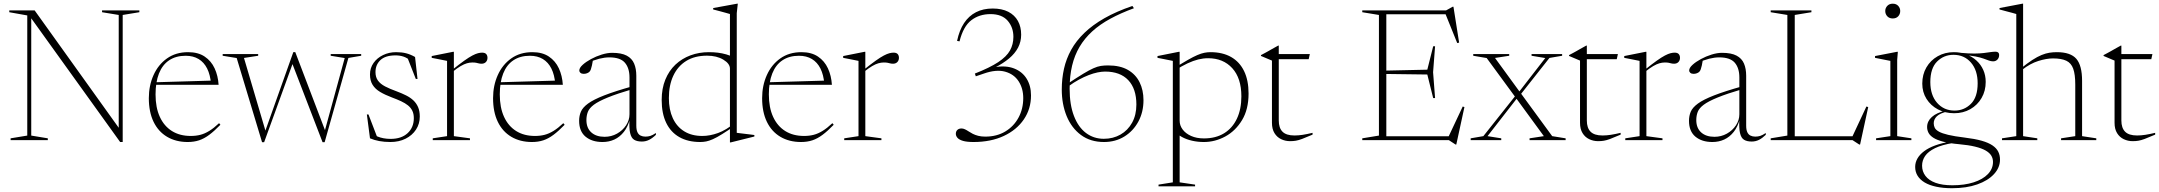

<svg xmlns="http://www.w3.org/2000/svg" viewBox="-20 -740 11402 1014"><path d="M124 -24V-658.5L29 -675.5V-685H163L624 -41.5L607 -20.5V-661L519 -675.5V-685H716V-675.5L628 -661V10H614.5L133 -660L145 -664.5V-24L232.5 -9.5V0H36V-9.5Z M973.5 -464.5Q1026.5 -464.5 1061 -441.2Q1095.5 -418 1113.5 -379Q1131.5 -340 1134.5 -292H797.5V-305.5L1105 -314.5L1094.5 -297Q1090.5 -345 1074 -378Q1057.5 -411 1029 -428.2Q1000.5 -445.5 960.5 -445.5Q909 -445.5 873.2 -421.5Q837.5 -397.5 819.5 -351.8Q801.5 -306 801.5 -241.5Q801.5 -172 824 -123Q846.5 -74 888 -48Q929.5 -22 987.5 -22Q1015 -22 1038.2 -28Q1061.5 -34 1085.5 -48.8Q1109.5 -63.5 1137 -89.5L1144 -81Q1112 -48 1085.2 -28Q1058.5 -8 1031.5 1Q1004.5 10 971.5 10Q909 10 862.5 -17.5Q816 -45 791 -96.8Q766 -148.5 766 -221.5Q766 -288 790.8 -343.2Q815.5 -398.5 862 -431.5Q908.5 -464.5 973.5 -464.5Z M1800.5 -433.5 1726.5 -445.5V-454.5H1887.5V-445.5L1820 -434L1694.5 11H1683.5L1519.5 -415L1528.5 -412L1375 11H1364L1230 -433.5L1156 -445.5V-454.5H1343.5V-445.5L1268.5 -434L1385.5 -37.5L1370 -17.5L1529 -464.5H1539.5L1700 -43L1689.5 -28Z M2072 -464.5Q2102 -464.5 2125.2 -458.5Q2148.5 -452.5 2172 -439L2185 -323H2176L2130 -440L2153.5 -415.5Q2131.5 -434 2111.8 -440.8Q2092 -447.5 2069 -447.5Q2015.5 -447.5 1989.2 -422.8Q1963 -398 1963 -359Q1963 -332.5 1976 -314.5Q1989 -296.5 2014 -283.5Q2039 -270.5 2075 -257.5Q2102 -247.5 2124.5 -236.2Q2147 -225 2163 -210Q2179 -195 2188 -174.2Q2197 -153.5 2197 -124.5Q2197 -86 2177 -55.5Q2157 -25 2122 -7.5Q2087 10 2042 10Q2010 10 1983 5Q1956 0 1934 -9.5L1917.5 -135.5H1926L1974 -10.5L1950 -32Q1960.5 -24.5 1974.5 -18.8Q1988.5 -13 2005.8 -9.8Q2023 -6.5 2043 -6.5Q2100 -6.5 2132.8 -36.8Q2165.5 -67 2165.5 -116Q2165.5 -139 2157.5 -155.2Q2149.5 -171.5 2134.5 -183.5Q2119.5 -195.5 2098 -205.5Q2076.5 -215.5 2049.5 -225.5Q2013.5 -239 1987.5 -254.5Q1961.5 -270 1947.8 -292Q1934 -314 1934 -347Q1934 -381 1952.8 -407.5Q1971.5 -434 2003 -449.2Q2034.5 -464.5 2072 -464.5Z M2526 -462Q2541 -462 2547.8 -454.5Q2554.5 -447 2554.5 -434.5Q2554.5 -421 2546 -412.2Q2537.5 -403.5 2523.5 -403.5Q2515 -403.5 2508.5 -405.2Q2502 -407 2494.5 -408.5Q2487 -410 2474.5 -410Q2460.5 -410 2445.8 -405.8Q2431 -401.5 2413 -391Q2395 -380.5 2372 -362L2367 -370Q2405 -400.5 2431 -419Q2457 -437.5 2474.8 -446.8Q2492.5 -456 2504.5 -459Q2516.5 -462 2526 -462ZM2377 -373V-21L2462 -9.5V0H2265.5V-9.5L2341 -21V-418.5Q2334.5 -420 2322.5 -422.2Q2310.5 -424.5 2294.5 -427.8Q2278.5 -431 2260 -434.5V-444L2373 -466.5H2377Z M2791.5 -464.5Q2844.5 -464.5 2879 -441.2Q2913.5 -418 2931.5 -379Q2949.5 -340 2952.5 -292H2615.5V-305.5L2923 -314.5L2912.5 -297Q2908.5 -345 2892 -378Q2875.5 -411 2847 -428.2Q2818.5 -445.5 2778.5 -445.5Q2727 -445.5 2691.2 -421.5Q2655.5 -397.5 2637.5 -351.8Q2619.5 -306 2619.5 -241.5Q2619.5 -172 2642 -123Q2664.5 -74 2706 -48Q2747.5 -22 2805.5 -22Q2833 -22 2856.2 -28Q2879.5 -34 2903.5 -48.8Q2927.5 -63.5 2955 -89.5L2962 -81Q2930 -48 2903.2 -28Q2876.5 -8 2849.5 1Q2822.5 10 2789.5 10Q2727 10 2680.5 -17.5Q2634 -45 2609 -96.8Q2584 -148.5 2584 -221.5Q2584 -288 2608.8 -343.2Q2633.5 -398.5 2680 -431.5Q2726.5 -464.5 2791.5 -464.5Z M3323 -285V-270Q3239.5 -245.5 3190 -225.2Q3140.5 -205 3116.2 -186.8Q3092 -168.5 3084.5 -148.8Q3077 -129 3077 -106Q3077 -64 3102.8 -40.8Q3128.5 -17.5 3173 -17.5Q3208.5 -17.5 3238.5 -34.2Q3268.5 -51 3286.5 -78.2Q3304.5 -105.5 3304.5 -136.5V-331Q3304.5 -380.5 3280.2 -408.8Q3256 -437 3198 -437Q3173.5 -437 3145.5 -430Q3117.5 -423 3081 -407L3111.5 -423Q3109 -407 3106.2 -394.5Q3103.5 -382 3100.5 -373.8Q3097.5 -365.5 3093 -361Q3088 -356 3079.8 -353Q3071.5 -350 3063 -350Q3052 -350 3045.8 -355.2Q3039.5 -360.5 3039.5 -368Q3039.5 -381.5 3057 -397.5Q3074.5 -413.5 3101.2 -428Q3128 -442.5 3157.8 -451.8Q3187.5 -461 3212.5 -461Q3262 -461 3289.8 -446.2Q3317.5 -431.5 3329 -404.2Q3340.5 -377 3340.5 -340V-76.5Q3340.5 -54.5 3346.5 -41.8Q3352.5 -29 3363.5 -23.8Q3374.5 -18.5 3388.5 -18.5Q3402.5 -18.5 3414.5 -22.2Q3426.5 -26 3444 -37.5V-28Q3426 -10.5 3408.2 -1.5Q3390.5 7.5 3370 7.5Q3344.5 7.5 3329.2 -1.8Q3314 -11 3308 -37Q3302 -63 3304.5 -113L3307.5 -114Q3296.5 -71 3275 -43.8Q3253.5 -16.5 3224.8 -3.2Q3196 10 3162 10Q3106.5 10 3072.5 -18.2Q3038.5 -46.5 3038.5 -102Q3038.5 -128 3047.8 -150Q3057 -172 3085.5 -193Q3114 -214 3171 -236.2Q3228 -258.5 3323 -285Z M3835 -377.5Q3835 -404 3800 -425Q3765 -446 3714 -446Q3649 -446 3604.2 -418.2Q3559.5 -390.5 3536 -340.2Q3512.5 -290 3512.5 -222Q3512.5 -161 3533.2 -116Q3554 -71 3593.5 -46.5Q3633 -22 3689 -22Q3729 -22 3772 -37.5Q3815 -53 3862.5 -92L3864.5 -78.5Q3822.5 -49.5 3794 -31.8Q3765.5 -14 3745.2 -5Q3725 4 3709.5 7Q3694 10 3678 10Q3613.5 10 3568 -15.8Q3522.5 -41.5 3498.5 -91Q3474.5 -140.5 3474.5 -212Q3474.5 -272.5 3493.8 -319.5Q3513 -366.5 3547.2 -398.8Q3581.5 -431 3626.8 -447.8Q3672 -464.5 3724 -464.5Q3748.5 -464.5 3771 -461.8Q3793.5 -459 3815.5 -452.8Q3837.5 -446.5 3861 -435L3835 -411V-666Q3829 -668 3813.2 -672.2Q3797.5 -676.5 3779.2 -681.5Q3761 -686.5 3746.5 -690V-697.5L3872.5 -720.5H3876.5L3871 -670.5V-38.5Q3875.5 -38 3887.2 -36.5Q3899 -35 3914 -33.2Q3929 -31.5 3942.5 -29.8Q3956 -28 3964 -27V-19L3839.5 12H3835V-64.5Z M4212.5 -464.5Q4265.5 -464.5 4300 -441.2Q4334.5 -418 4352.5 -379Q4370.5 -340 4373.5 -292H4036.5V-305.5L4344 -314.5L4333.5 -297Q4329.5 -345 4313 -378Q4296.5 -411 4268 -428.2Q4239.5 -445.5 4199.5 -445.5Q4148 -445.5 4112.2 -421.5Q4076.5 -397.5 4058.5 -351.8Q4040.5 -306 4040.5 -241.5Q4040.5 -172 4063 -123Q4085.5 -74 4127 -48Q4168.5 -22 4226.5 -22Q4254 -22 4277.2 -28Q4300.5 -34 4324.5 -48.8Q4348.5 -63.5 4376 -89.5L4383 -81Q4351 -48 4324.2 -28Q4297.5 -8 4270.5 1Q4243.5 10 4210.5 10Q4148 10 4101.5 -17.5Q4055 -45 4030 -96.8Q4005 -148.5 4005 -221.5Q4005 -288 4029.8 -343.2Q4054.5 -398.5 4101 -431.5Q4147.5 -464.5 4212.5 -464.5Z M4699 -462Q4714 -462 4720.8 -454.5Q4727.5 -447 4727.5 -434.5Q4727.5 -421 4719 -412.2Q4710.5 -403.5 4696.5 -403.5Q4688 -403.5 4681.5 -405.2Q4675 -407 4667.5 -408.5Q4660 -410 4647.5 -410Q4633.5 -410 4618.8 -405.8Q4604 -401.5 4586 -391Q4568 -380.5 4545 -362L4540 -370Q4578 -400.5 4604 -419Q4630 -437.5 4647.8 -446.8Q4665.5 -456 4677.5 -459Q4689.5 -462 4699 -462ZM4550 -373V-21L4635 -9.5V0H4438.5V-9.5L4514 -21V-418.5Q4507.5 -420 4495.5 -422.2Q4483.5 -424.5 4467.5 -427.8Q4451.5 -431 4433 -434.5V-444L4546 -466.5H4550Z M5133.5 -337 5128.5 -351.5Q5207.5 -382.5 5251.8 -411.8Q5296 -441 5314 -473.5Q5332 -506 5332 -545.5Q5332 -595.5 5301.8 -630.5Q5271.5 -665.5 5211 -665.5Q5152 -665.5 5109.8 -633.2Q5067.5 -601 5047.5 -521.5L5034.5 -524Q5046.5 -580.5 5071.5 -618.2Q5096.5 -656 5134.5 -675.5Q5172.5 -695 5222.5 -695Q5271.5 -695 5305 -677.8Q5338.5 -660.5 5355.8 -629.5Q5373 -598.5 5373 -557Q5373 -520 5356.8 -488.8Q5340.5 -457.5 5309 -431.2Q5277.5 -405 5232.5 -382L5231 -385Q5292 -395.5 5335.5 -378.5Q5379 -361.5 5402 -324.2Q5425 -287 5425 -236Q5425 -165 5387.2 -109.5Q5349.5 -54 5281.2 -22Q5213 10 5121.5 10Q5086 10 5065.8 4Q5045.5 -2 5036.8 -12Q5028 -22 5028 -33.5Q5028 -46 5036 -53.8Q5044 -61.5 5058 -61.5Q5067 -61.5 5076 -57.2Q5085 -53 5094.8 -46.5Q5104.5 -40 5117 -33.5Q5129.5 -27 5145.8 -22.8Q5162 -18.5 5183.5 -18.5Q5244 -18.5 5289 -45.5Q5334 -72.5 5359 -118.8Q5384 -165 5384 -222Q5384 -273 5359.5 -310.8Q5335 -348.5 5288.2 -361.5Q5241.5 -374.5 5176 -351.5Z M5960.5 -708.5 5968.5 -696.5Q5899 -671 5843.8 -641Q5788.5 -611 5748.2 -574.2Q5708 -537.5 5681.5 -492.8Q5655 -448 5642 -393.2Q5629 -338.5 5629 -271.5Q5629 -187 5651.8 -127.8Q5674.5 -68.5 5715.2 -37.8Q5756 -7 5809.5 -7Q5858.5 -7 5897.5 -29.2Q5936.5 -51.5 5959 -92.2Q5981.5 -133 5981.5 -188Q5981.5 -271 5938.8 -316.5Q5896 -362 5816 -362Q5798.5 -362 5776.5 -357.5Q5754.5 -353 5729.8 -343.5Q5705 -334 5678.2 -319.5Q5651.5 -305 5624 -285L5618 -297.5Q5668.5 -331 5700.8 -350.5Q5733 -370 5754.5 -379.5Q5776 -389 5793.5 -391.8Q5811 -394.5 5832 -394.5Q5895.5 -394.5 5936.8 -370.8Q5978 -347 5998.5 -305.5Q6019 -264 6019 -211Q6019 -148 5992 -98Q5965 -48 5918 -19Q5871 10 5810.5 10Q5739 10 5689 -27Q5639 -64 5613.2 -127Q5587.5 -190 5587.5 -267Q5587.5 -324.5 5599.2 -377Q5611 -429.5 5637.2 -477Q5663.5 -524.5 5706.8 -566.2Q5750 -608 5812.8 -643.8Q5875.5 -679.5 5960.5 -708.5Z M6536 -231Q6536 -327 6488 -379.8Q6440 -432.5 6360.5 -432.5Q6334.5 -432.5 6308.2 -426Q6282 -419.5 6251.2 -405.2Q6220.5 -391 6182.5 -366L6180.5 -379.5Q6223.5 -406.5 6253.2 -423.5Q6283 -440.5 6303.5 -449.2Q6324 -458 6340.2 -461.2Q6356.5 -464.5 6372.5 -464.5Q6437 -464.5 6482 -438.8Q6527 -413 6550.5 -364.2Q6574 -315.5 6574 -246Q6574 -162.5 6539.5 -105.5Q6505 -48.5 6451 -19.2Q6397 10 6338 10Q6305.5 10 6275.8 3.2Q6246 -3.5 6222.2 -16.5Q6198.5 -29.5 6183.5 -48H6210V223L6291.5 235V244H6098.5V235L6174 223V-418.5Q6167.5 -420 6155.5 -422.2Q6143.5 -424.5 6127.5 -427.8Q6111.5 -431 6093 -434.5V-444L6206 -466.5H6210V-390V-102.5Q6210 -77.5 6225.8 -56.2Q6241.5 -35 6270.5 -22Q6299.5 -9 6338 -9Q6400.5 -9 6444.8 -36.2Q6489 -63.5 6512.5 -113.5Q6536 -163.5 6536 -231Z M6733.5 -103.5Q6733.5 -64.5 6753.2 -44.5Q6773 -24.5 6816.5 -24.5Q6837.5 -24.5 6860 -28Q6882.5 -31.5 6912 -38.5V-29Q6876 -13.5 6856.5 -6.2Q6837 1 6823.5 3.2Q6810 5.5 6793 5.5Q6768 5.5 6746 -5Q6724 -15.5 6710.8 -37Q6697.5 -58.5 6697.5 -91.5V-420L6639.5 -444.5V-449Q6651 -455 6660.2 -460Q6669.5 -465 6677.5 -469.5Q6685.5 -474 6693.2 -478.5Q6701 -483 6709.8 -487.8Q6718.5 -492.5 6730 -499H6733.5V-438ZM6712 -427.5V-454.5H6897.5L6891.5 -427.5Z M7559 -495.5 7548.5 -358.5 7559 -222H7549L7518 -346.5L7290.5 -349.5V-367L7518 -372L7549 -495.5ZM7686 -515 7676 -512.5 7611 -673.5 7639 -664.5H7263.5V-685H7617L7652 -704.5H7656ZM7625.5 -8.5 7705 -177.5 7714 -174.5 7671 23.5H7667.5L7631.5 0H7263.5V-20.5H7651ZM7174.5 0V-9.5L7262.5 -24V-661L7174.5 -675.5V-685H7301.5V0Z M8177.5 -21 8248.5 -9.5V0H8058V-9.5L8133.5 -21L7986.5 -222L7982.5 -227.5L7831.5 -433.5L7760.5 -445.5V-454.5H7950.5V-445.5L7875.5 -434L8006 -255L8011 -248.5ZM7997.5 -228.5 7836 -21 7908.5 -9.5V0H7747V-9.5L7814 -21L7987.5 -239.5L7996 -246.5L8141 -433.5L8068.5 -445.5V-454.5H8230V-445.5L8163 -434L8005.5 -234.5Z M8360.5 -103.5Q8360.5 -64.5 8380.2 -44.5Q8400 -24.5 8443.5 -24.5Q8464.5 -24.5 8487 -28Q8509.5 -31.5 8539 -38.5V-29Q8503 -13.5 8483.5 -6.2Q8464 1 8450.5 3.2Q8437 5.5 8420 5.5Q8395 5.5 8373 -5Q8351 -15.5 8337.8 -37Q8324.5 -58.5 8324.5 -91.5V-420L8266.5 -444.5V-449Q8278 -455 8287.2 -460Q8296.5 -465 8304.5 -469.5Q8312.5 -474 8320.2 -478.5Q8328 -483 8336.8 -487.8Q8345.5 -492.5 8357 -499H8360.5V-438ZM8339 -427.5V-454.5H8524.5L8518.5 -427.5Z M8824 -462Q8839 -462 8845.8 -454.5Q8852.5 -447 8852.5 -434.5Q8852.5 -421 8844 -412.2Q8835.5 -403.5 8821.5 -403.5Q8813 -403.5 8806.5 -405.2Q8800 -407 8792.5 -408.5Q8785 -410 8772.5 -410Q8758.5 -410 8743.8 -405.8Q8729 -401.5 8711 -391Q8693 -380.5 8670 -362L8665 -370Q8703 -400.5 8729 -419Q8755 -437.5 8772.8 -446.8Q8790.5 -456 8802.5 -459Q8814.5 -462 8824 -462ZM8675 -373V-21L8760 -9.5V0H8563.5V-9.5L8639 -21V-418.5Q8632.5 -420 8620.5 -422.2Q8608.5 -424.5 8592.5 -427.8Q8576.5 -431 8558 -434.5V-444L8671 -466.5H8675Z M9184.5 -285V-270Q9101 -245.5 9051.5 -225.2Q9002 -205 8977.8 -186.8Q8953.5 -168.5 8946 -148.8Q8938.5 -129 8938.5 -106Q8938.5 -64 8964.2 -40.8Q8990 -17.5 9034.5 -17.5Q9070 -17.5 9100 -34.2Q9130 -51 9148 -78.2Q9166 -105.5 9166 -136.5V-331Q9166 -380.5 9141.8 -408.8Q9117.5 -437 9059.5 -437Q9035 -437 9007 -430Q8979 -423 8942.5 -407L8973 -423Q8970.5 -407 8967.8 -394.5Q8965 -382 8962 -373.8Q8959 -365.5 8954.5 -361Q8949.5 -356 8941.2 -353Q8933 -350 8924.5 -350Q8913.5 -350 8907.2 -355.2Q8901 -360.5 8901 -368Q8901 -381.5 8918.5 -397.5Q8936 -413.5 8962.8 -428Q8989.5 -442.5 9019.2 -451.8Q9049 -461 9074 -461Q9123.5 -461 9151.2 -446.2Q9179 -431.5 9190.5 -404.2Q9202 -377 9202 -340V-76.5Q9202 -54.5 9208 -41.8Q9214 -29 9225 -23.8Q9236 -18.5 9250 -18.5Q9264 -18.5 9276 -22.2Q9288 -26 9305.5 -37.5V-28Q9287.5 -10.5 9269.8 -1.5Q9252 7.5 9231.5 7.5Q9206 7.5 9190.8 -1.8Q9175.5 -11 9169.5 -37Q9163.5 -63 9166 -113L9169 -114Q9158 -71 9136.5 -43.8Q9115 -16.5 9086.2 -3.2Q9057.5 10 9023.5 10Q8968 10 8934 -18.2Q8900 -46.5 8900 -102Q8900 -128 8909.2 -150Q8918.5 -172 8947 -193Q8975.5 -214 9032.5 -236.2Q9089.5 -258.5 9184.5 -285Z M9803.5 23.5H9799.5L9763.5 0H9434V-20.5H9783L9758 -8.5L9837 -177.5L9846.5 -174.5ZM9458.5 -661V0H9331.5V-9.5L9419.5 -24V-661L9331.5 -675.5V-685H9546.5V-675.5Z M9976 -642.5Q9958 -642.5 9947.2 -654Q9936.5 -665.5 9936.5 -682Q9936.5 -697.5 9947.2 -709Q9958 -720.5 9976 -720.5Q9994.5 -720.5 10005 -709Q10015.5 -697.5 10015.5 -682Q10015.5 -665.5 10005 -654Q9994.5 -642.5 9976 -642.5ZM10003 -466.5 9999.5 -423V-21L10074.5 -9.5V0H9888V-9.5L9963.5 -21V-418.5Q9958 -419.5 9944.5 -422.2Q9931 -425 9914.5 -428.2Q9898 -431.5 9882.5 -434.5V-444L9999 -466.5Z M10289 254Q10242.5 254 10206 246.2Q10169.5 238.5 10144.8 223.8Q10120 209 10107.2 188.2Q10094.5 167.5 10094.5 141.5Q10094.5 118 10106.5 97Q10118.5 76 10141.8 58.5Q10165 41 10199.8 28.2Q10234.5 15.5 10280.5 8L10315.5 -1L10296 15Q10236 24.5 10199.8 42.2Q10163.5 60 10147.2 83.5Q10131 107 10131 135Q10131 165.5 10148.8 189Q10166.5 212.5 10202 225.5Q10237.5 238.5 10291 238.5Q10355 238.5 10403.2 223Q10451.5 207.5 10478.5 179.5Q10505.5 151.5 10505.5 115Q10505.5 97 10496.5 82Q10487.5 67 10466.8 55Q10446 43 10411.2 34.5Q10376.5 26 10326 21.5Q10275 17 10242.2 8.2Q10209.5 -0.5 10191 -12.2Q10172.5 -24 10165 -38.5Q10157.5 -53 10157.5 -69Q10157.5 -99.5 10182.5 -122.2Q10207.5 -145 10258 -156.5L10266 -151.5Q10225 -142 10208.8 -125.8Q10192.5 -109.5 10192.5 -89Q10192.5 -76 10198 -65Q10203.5 -54 10220 -44.8Q10236.5 -35.5 10269 -27.8Q10301.5 -20 10355.5 -13.5Q10409.5 -7 10445.5 3.2Q10481.5 13.5 10502.8 28Q10524 42.5 10533.2 61Q10542.5 79.5 10542.5 103Q10542.5 145 10510.8 179.5Q10479 214 10422.2 234Q10365.5 254 10289 254ZM10300.5 -142Q10253 -142 10214.8 -162.2Q10176.5 -182.5 10154.2 -218Q10132 -253.5 10132 -298.5Q10132 -346.5 10153.8 -384Q10175.5 -421.5 10213.5 -443Q10251.5 -464.5 10298.5 -464.5Q10334.5 -464.5 10365 -452.8Q10395.5 -441 10418.5 -420Q10441.5 -399 10454.2 -370.5Q10467 -342 10467 -307.5Q10467 -260 10445.2 -222.5Q10423.5 -185 10385.8 -163.5Q10348 -142 10300.5 -142ZM10302.5 -156Q10353 -156 10388.8 -191.5Q10424.5 -227 10424.5 -300Q10424.5 -368.5 10389.2 -409.5Q10354 -450.5 10296.5 -450.5Q10246 -450.5 10210.2 -415Q10174.5 -379.5 10174.5 -306.5Q10174.5 -238 10210.2 -197Q10246 -156 10302.5 -156ZM10349 -449 10334.5 -461Q10377.5 -457 10407 -457.2Q10436.5 -457.5 10457 -460Q10477.5 -462.5 10492.2 -464.8Q10507 -467 10519.5 -467Q10528.5 -467 10533.2 -462.5Q10538 -458 10538 -450Q10538 -435 10529 -425.5Q10520 -416 10506 -416Q10495.5 -416 10484 -420.2Q10472.5 -424.5 10455.8 -430.5Q10439 -436.5 10413.2 -441.8Q10387.5 -447 10349 -449Z M10865 -9.5 10940 -21V-293Q10940 -347 10929.2 -377Q10918.5 -407 10892.8 -419.2Q10867 -431.5 10822.5 -431.5Q10788 -431.5 10745 -418Q10702 -404.5 10660.5 -372L10651.5 -377.5Q10686.5 -406 10713.2 -423.2Q10740 -440.5 10762 -449.5Q10784 -458.5 10803.2 -461.5Q10822.5 -464.5 10842.5 -464.5Q10915.5 -464.5 10945.8 -429.2Q10976 -394 10976 -313V-21L11051 -9.5V0H10865ZM10739.5 0H10553V-9.5L10628.5 -21V-666Q10622 -668 10608.5 -671.8Q10595 -675.5 10577.2 -680Q10559.5 -684.5 10540 -690V-697.5L10660.5 -720.5H10664.5V-665V-21L10739.5 -9.5Z M11183.5 -103.5Q11183.5 -64.5 11203.2 -44.5Q11223 -24.5 11266.5 -24.5Q11287.5 -24.5 11310 -28Q11332.5 -31.5 11362 -38.5V-29Q11326 -13.5 11306.5 -6.2Q11287 1 11273.5 3.2Q11260 5.5 11243 5.5Q11218 5.5 11196 -5Q11174 -15.5 11160.8 -37Q11147.5 -58.5 11147.5 -91.5V-420L11089.5 -444.5V-449Q11101 -455 11110.2 -460Q11119.5 -465 11127.5 -469.5Q11135.5 -474 11143.2 -478.5Q11151 -483 11159.8 -487.8Q11168.5 -492.5 11180 -499H11183.5V-438ZM11162 -427.5V-454.5H11347.5L11341.5 -427.5Z"/></svg>

Font: Newsreader 36pt ExtraLight
Style: Regular
Weight: 250
Designer: Hugues Gentile
Foundry: Production Type
Version: Version 1.003